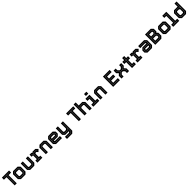

<svg xmlns="http://www.w3.org/2000/svg" viewBox="1402 -4903 9256 9256"><g transform="rotate(-45 6030.0 -275.0)"><path d="M211 0V-558.5H37.5V-700H525.5V-558.5H352V0ZM278 -66H285V-627H462.5V-634H100.5V-627H278Z M636 0 533 -103V-437L636 -540H948.5L1051.5 -437V-103L948.5 0ZM676 -67H914.5L984 -138.5V-403.5L914.5 -473.5H672L602 -403V-141ZM678.5 -74 609 -143V-401L674.5 -466.5H912L977 -401.5V-140.5L912 -74ZM705 -141.5H879.5L910 -172V-368L879.5 -398.5H705L674.5 -368V-172Z M1264.5 0 1161.5 -103V-540H1303V-172L1333.5 -141.5H1480.5L1511 -172V-540H1652.5V-103L1549.5 0ZM1303.5 -67.5H1515L1586 -144V-473.5H1579V-146L1512.5 -74.5H1306L1235 -146.5V-473.5H1228V-144.5Z M1762.5 0V-141H1859.5V-391.5L1852 -399H1763.5V-540H1890L1924 -500L1962.5 -540H2157L2266.5 -430.5L2157.5 -324.5L2088.5 -398.5H2031.5L2001 -368V-140.5H2098V0ZM1824 -67.5H2036.5V-74.5H1933.5V-407L1992 -465.5H2127L2169.5 -418L2174.5 -422.5L2129.5 -472.5H1989.5L1929.5 -412.5L1874 -472.5H1824V-465.5H1871L1926.5 -405.5V-74.5H1824Z M2336.5 0V-437L2439.5 -540H2713.5L2816.5 -437V0H2675.5V-368L2645 -398.5H2508L2477.5 -368V0ZM2404.5 -67H2411.5V-397.5L2481 -466.5H2675L2743.5 -398.5V-67H2750.5V-400.5L2677.5 -473.5H2478.5L2404.5 -399.5Z M3340 -540 3443 -437V-294.5L3340 -191.5H3068V-172L3098.5 -141.5H3436V0H3029.5L2926.5 -103V-437L3029.5 -540ZM3302 -467 3366 -404V-319.5L3310.5 -264H2997V-399L3066 -467ZM3304.5 -474H3063.5L2990 -401V-137L3059.5 -68H3371V-75H3062L2997 -139V-257H3312.5L3373 -317V-406ZM3271 -398.5H3098.5L3068 -368V-328H3281L3302 -349V-368Z M3656 0 3553 -103V-540H3694.5V-172L3725 -141.5H3847.5L3897.5 -191.5V-540H4038.5V97L3935.5 200H3578V59H3857L3897.5 18.5V-10L3887.5 0ZM3644 134.5H3893L3973 52V-473.5H3966V-172.5L3868 -75H3692.5L3626.5 -142V-473.5H3619.5V-140L3690 -68H3870.5L3966 -163.5V50L3890.5 127.5H3644Z M4587 0V-558.5H4413.5V-700H4901.5V-558.5H4728V0ZM4654 -66H4661V-627H4838.5V-634H4476.5V-627H4654Z M4976.5 0V-749.5H5118V-530.5L5127.5 -540H5361L5464 -437V0H5322.5V-368L5292 -399H5158L5118 -358.5V0ZM5046 -67H5052.5V-384L5137 -467.5H5330.5L5390.5 -408.5V-67H5397V-410.5L5333 -474.5H5134.5L5052.5 -393.5V-680.5H5046Z M5687.5 -618.5V-750H5848.5V-618.5ZM5765 -676H5771.5V-700H5765ZM5574 0V-141.5H5707.5V-398.5H5574V-540H5848.5V-141.5H5982V0ZM5637 -67H5919.5V-74H5778V-474H5637V-467H5771V-74H5637Z M6059.5 0V-437L6162.5 -540H6436.5L6539.5 -437V0H6398.5V-368L6368 -398.5H6231L6200.5 -368V0ZM6127.5 -67H6134.5V-397.5L6204 -466.5H6398L6466.5 -398.5V-67H6473.5V-400.5L6400.5 -473.5H6201.5L6127.5 -399.5Z M6927 0V-700H7382V-558.5H7068.5V-424H7347.5V-282.5H7068.5V-141.5H7382V0ZM6996 -68.5H7322V-75.5H7003V-350H7287V-357H7003V-627H7322V-634H6996Z M7494.5 0V-182.5L7585.5 -274L7494.5 -364V-540H7636V-423.5L7715 -344H7790L7869 -423.5V-540H8010.5V-364L7920 -274L8010.5 -182.5V0H7869V-123.5L7790 -202.5H7715L7636 -123.5V0ZM7563 -67H7569.5V-147L7689 -270H7816L7935.5 -147V-67H7942.5V-149L7822.5 -273L7942.5 -393V-473.5H7936V-395L7817 -277H7688L7569.5 -395V-473.5H7563V-393L7682.5 -273L7563 -149Z M8212.5 0V-399H8088V-540H8212.5V-677H8354V-540H8478V-399H8354V-141.5H8474.5V0ZM8280 -67.5H8412.5V-74H8287V-467.5H8415.5V-474.5H8287V-614.5H8280V-474.5H8151V-468H8280Z M8588 0V-141H8685V-391.5L8677.5 -399H8589V-540H8715.5L8749.5 -500L8788 -540H8982.5L9092 -430.5L8983 -324.5L8914 -398.5H8857L8826.5 -368V-140.5H8923.5V0ZM8649.5 -67.5H8862V-74.5H8759V-407L8817.5 -465.5H8952.5L8995 -418L9000 -422.5L8955 -472.5H8815L8755 -412.5L8699.5 -472.5H8649.5V-465.5H8696.5L8752 -405.5V-74.5H8649.5Z M9265 0 9162 -103V-245.5L9265 -348.5H9537V-368L9506.5 -398.5H9169V-540H9575.5L9678.5 -437V-103L9575.5 0ZM9303 -73 9239 -136V-220.5L9294.5 -276H9608V-141L9539 -73ZM9300.5 -66H9541.5L9615 -139V-403L9545.5 -472H9234V-465H9543L9608 -401V-283H9292.5L9232 -223V-134ZM9334 -141.5H9506.5L9537 -172V-212H9324L9303 -191V-172Z M9796 0V-700H10187L10290 -597V-418.5L10245.5 -374L10312.5 -306.5V-103L10209.5 0ZM9865.5 -65.5H10171L10245 -139.5V-280.5L10164.5 -361H10139L10222.5 -450V-564L10154 -636H9865.5ZM9872.5 -72.5V-354H10162L10238 -278.5V-141.5L10168.5 -72.5ZM9872.5 -361V-629H10151.5L10215.5 -562V-452L10129.5 -361ZM9937.5 -141.5H10140.5L10171 -172V-242.5L10127 -286.5H9937.5ZM9937.5 -428H10099L10149 -477.5V-528L10118.5 -558.5H9937.5Z M10528 0 10425 -103V-437L10528 -540H10840.5L10943.5 -437V-103L10840.5 0ZM10568 -67H10806.5L10876 -138.5V-403.5L10806.5 -473.5H10564L10494 -403V-141ZM10570.5 -74 10501 -143V-401L10566.5 -466.5H10804L10869 -401.5V-140.5L10804 -74ZM10597 -141.5H10771.5L10802 -172V-368L10771.5 -398.5H10597L10566.5 -368V-172Z M11021 0V-141.5H11156V-608.5H11021V-750H11297V-141.5H11432V0ZM11084 -67H11369.5V-74H11227.5V-684H11084V-677H11220.5V-74H11084Z M11894 0H11613L11509.5 -103V-437L11613 -540H11846L11856 -530.5V-750H11997.5V-103ZM11855 -71.5H11654L11585 -139.5V-410L11644 -468H11836L11924 -381V-139.5ZM11825.5 -141.5 11856 -172V-358.5L11816 -399H11681.5L11651 -368V-172L11681.5 -141.5ZM11857.5 -64.5 11931 -137.5V-685.5H11924V-390L11838.5 -475H11641.5L11578 -412V-137.5L11651.5 -64.5Z"/></g></svg>

Font: Tourney Thin ExtraBold
Style: Regular
Weight: 800
Version: Version 1.015